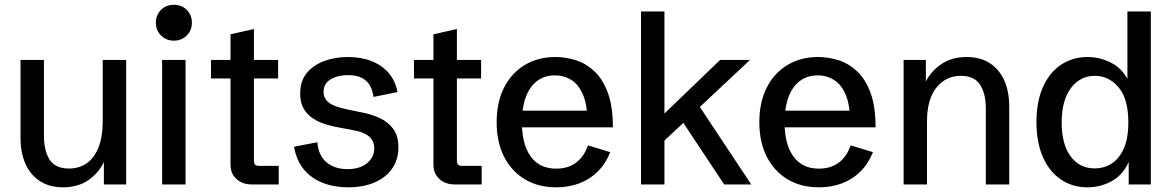

<svg xmlns="http://www.w3.org/2000/svg" viewBox="-20 -781 4970 813"><path d="M246.6 12.2Q189.9 12.2 149.7 -13.7Q109.4 -39.6 88.1 -86.7Q66.9 -133.8 66.9 -198.2V-527.3H166V-207.5Q166 -143.1 189.9 -105.2Q213.9 -67.4 272.5 -67.4Q314.5 -67.4 346.4 -89.1Q378.4 -110.8 396.7 -155.8Q415 -200.7 415 -269.5V-527.3H514.2V0H419.9V-124L423.3 -102.5Q401.9 -52.2 356.7 -20Q311.5 12.2 246.6 12.2Z M666.5 0V-527.3H765.6V0ZM716.3 -608.9Q683.6 -608.9 661.9 -630.6Q640.1 -652.3 640.1 -684.6Q640.1 -717.8 661.9 -739.3Q683.6 -760.7 716.3 -760.7Q749 -760.7 770.8 -739.3Q792.5 -717.8 792.5 -684.6Q792.5 -652.3 770.8 -630.6Q749 -608.9 716.3 -608.9Z M1045.9 0Q1006.8 0 981.4 -22.9Q956.1 -45.9 956.1 -83.5V-448.7H873.5V-527.3H956.1V-635.7L1055.2 -658.2V-527.3H1157.7V-448.7H1055.2V-105.5Q1055.2 -89.4 1059.8 -84Q1064.5 -78.6 1079.6 -78.6H1160.2V0Z M1454.1 12.2Q1396 12.2 1347.7 -6.3Q1299.3 -24.9 1267.3 -62.7Q1235.4 -100.6 1225.1 -159.7L1323.7 -178.7Q1328.6 -121.6 1363 -93.3Q1397.5 -64.9 1451.2 -64.9Q1504.9 -64.9 1534.9 -90.6Q1564.9 -116.2 1564.9 -152.3Q1564.9 -183.6 1543.2 -202.6Q1521.5 -221.7 1477.1 -229.5L1417.5 -240.7Q1391.1 -245.1 1362.1 -253.7Q1333 -262.2 1307.9 -277.8Q1282.7 -293.5 1266.8 -319.3Q1251 -345.2 1251 -384.8Q1251 -437 1278.3 -470.9Q1305.7 -504.9 1351.8 -522.2Q1397.9 -539.6 1453.1 -539.6Q1510.3 -539.6 1554.2 -522Q1598.1 -504.4 1626.2 -471.4Q1654.3 -438.5 1663.1 -391.1L1561.5 -370.6Q1558.1 -397.9 1546.4 -418.7Q1534.7 -439.5 1512.2 -451.2Q1489.7 -462.9 1453.1 -462.9Q1410.2 -462.9 1380.1 -445.1Q1350.1 -427.2 1350.1 -392.1Q1350.1 -371.6 1361.6 -357.2Q1373 -342.8 1395 -333.7Q1417 -324.7 1449.2 -317.9L1511.2 -305.2Q1552.7 -297.4 1588.1 -281Q1623.5 -264.6 1645.3 -235.1Q1667 -205.6 1667 -157.2Q1667 -104 1639.6 -65.9Q1612.3 -27.8 1564.5 -7.8Q1516.6 12.2 1454.1 12.2Z M1905.3 0Q1866.2 0 1840.8 -22.9Q1815.4 -45.9 1815.4 -83.5V-448.7H1732.9V-527.3H1815.4V-635.7L1914.6 -658.2V-527.3H2017.1V-448.7H1914.6V-105.5Q1914.6 -89.4 1919.2 -84Q1923.8 -78.6 1939 -78.6H2019.5V0Z M2335.4 12.2Q2259.3 12.2 2202.6 -21.7Q2146 -55.7 2114.5 -117.4Q2083 -179.2 2083 -263.7Q2083 -348.1 2114.3 -409.9Q2145.5 -471.7 2201.7 -505.6Q2257.8 -539.6 2332.5 -539.6Q2375 -539.6 2418 -526.1Q2460.9 -512.7 2496.6 -479.5Q2532.2 -446.3 2553.7 -388.4Q2575.2 -330.6 2575.2 -241.7H2147V-312.5H2488.3L2466.8 -283.2Q2464.4 -347.7 2445.6 -387Q2426.8 -426.3 2396.7 -444.1Q2366.7 -461.9 2330.6 -461.9Q2286.1 -461.9 2254.6 -438.2Q2223.1 -414.6 2206.5 -370.1Q2189.9 -325.7 2189.9 -262.7Q2189.9 -169.9 2227.3 -118.4Q2264.6 -66.9 2335 -66.9Q2384.8 -66.9 2418.9 -92Q2453.1 -117.2 2469.7 -165.5L2564 -136.7Q2544.9 -88.4 2511.7 -55.2Q2478.5 -22 2433.6 -4.9Q2388.7 12.2 2335.4 12.2Z M2694.3 0V-732.4H2793.5V-300.3L3029.3 -527.3H3155.8L2943.4 -328.1L3161.1 0H3046.4L2873.5 -260.7L2793.5 -186V0Z M3447.8 12.2Q3371.6 12.2 3314.9 -21.7Q3258.3 -55.7 3226.8 -117.4Q3195.3 -179.2 3195.3 -263.7Q3195.3 -348.1 3226.6 -409.9Q3257.8 -471.7 3314 -505.6Q3370.1 -539.6 3444.8 -539.6Q3487.3 -539.6 3530.3 -526.1Q3573.2 -512.7 3608.9 -479.5Q3644.5 -446.3 3666 -388.4Q3687.5 -330.6 3687.5 -241.7H3259.3V-312.5H3600.6L3579.1 -283.2Q3576.7 -347.7 3557.9 -387Q3539.1 -426.3 3509 -444.1Q3479 -461.9 3442.9 -461.9Q3398.4 -461.9 3366.9 -438.2Q3335.4 -414.6 3318.8 -370.1Q3302.2 -325.7 3302.2 -262.7Q3302.2 -169.9 3339.6 -118.4Q3377 -66.9 3447.3 -66.9Q3497.1 -66.9 3531.2 -92Q3565.4 -117.2 3582 -165.5L3676.3 -136.7Q3657.2 -88.4 3624 -55.2Q3590.8 -22 3545.9 -4.9Q3501 12.2 3447.8 12.2Z M3806.2 0V-527.3H3900.4V-407.7L3897 -429.2Q3918.9 -476.6 3963.9 -508.1Q4008.8 -539.6 4073.2 -539.6Q4130.9 -539.6 4170.9 -513.7Q4210.9 -487.8 4232.2 -440.9Q4253.4 -394 4253.4 -329.1V0H4154.3V-321.8Q4154.3 -384.8 4129.9 -422.4Q4105.5 -460 4048.3 -460Q3985.8 -460 3945.6 -410.6Q3905.3 -361.3 3905.3 -266.6V0Z M4585 12.2Q4520.5 12.2 4471.4 -21.5Q4422.4 -55.2 4395.5 -117.2Q4368.7 -179.2 4368.7 -264.2Q4368.7 -349.6 4395.8 -411.4Q4422.9 -473.1 4471.9 -506.3Q4521 -539.6 4585.9 -539.6Q4639.2 -539.6 4688.7 -513.2Q4738.3 -486.8 4764.6 -425.8L4753.9 -422.4V-732.4H4853V0H4759.3V-108.9L4761.7 -101.1Q4738.8 -43.5 4690.2 -15.6Q4641.6 12.2 4585 12.2ZM4615.2 -67.9Q4654.8 -67.9 4687 -88.4Q4719.2 -108.9 4738.5 -152.1Q4757.8 -195.3 4757.8 -262.2Q4757.8 -362.8 4716.3 -411.4Q4674.8 -460 4616.2 -460Q4554.2 -460 4514.9 -408.4Q4475.6 -356.9 4475.6 -262.2Q4475.6 -169.9 4513.4 -118.9Q4551.3 -67.9 4615.2 -67.9Z"/></svg>

Font: Schibsted Grotesk Medium
Style: Regular
Weight: 500
Designer: Bakken & Baeck AS, Henrik Kongsvoll
Foundry: Schibsted ASA
Version: Version 1.100;gftools[0.9.25]